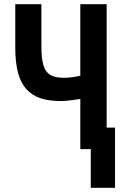

<svg xmlns="http://www.w3.org/2000/svg" viewBox="-20 -713 600 918"><path d="M414 185V0H364V-240Q349 -238 333.5 -235.5Q318 -233 302 -231.5Q286 -230 268 -230Q213 -230 173 -243.5Q133 -257 106 -287Q79 -317 66 -365.5Q53 -414 53 -485V-693H178V-490Q178 -434 187.5 -401.5Q197 -369 220 -355Q243 -341 285 -341Q306 -341 326.5 -344Q347 -347 364 -351V-693H490V-103H530V185Z"/></svg>

Font: Ubuntu Sans Mono SemiBold
Style: Regular
Weight: 600
Monospace: yes
Designer: Dalton Maag Ltd
Foundry: Dalton Maag Ltd
Version: Version 1.006